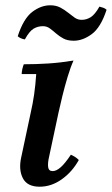

<svg xmlns="http://www.w3.org/2000/svg" viewBox="-20 -691 423 726"><path d="M130 15Q83 15 66.5 -17Q50 -49 60 -95L96 -264Q104 -299 109 -333.5Q114 -368 117 -411H62Q62 -419 64.5 -430Q67 -441 70 -448Q117 -448 163 -451Q209 -454 258 -462Q247 -438 236 -401.5Q225 -365 216 -328.5Q207 -292 201 -264L166 -100Q160 -75 162 -59.5Q164 -44 179 -44Q193 -44 209.5 -58.5Q226 -73 248 -106Q257 -102 264 -97.5Q271 -93 278 -86Q253 -41 213.5 -13Q174 15 130 15ZM356 -666Q364 -664 371 -661.5Q378 -659 383 -654Q361 -587 327 -562Q293 -537 259 -537Q235 -537 219.5 -545.5Q204 -554 192 -564.5Q180 -575 168.5 -583.5Q157 -592 142 -592Q123 -592 107 -582.5Q91 -573 74 -542Q66 -543 58.5 -546.5Q51 -550 47 -554Q69 -621 102 -646Q135 -671 170 -671Q192 -671 208 -662.5Q224 -654 237 -643.5Q250 -633 262 -624.5Q274 -616 289 -616Q307 -616 323 -626Q339 -636 356 -666Z"/></svg>

Font: Poltawski Nowy Medium
Style: Italic
Weight: 500
Italic angle: -12°
Version: Version 1.001;gftools[0.9.25]